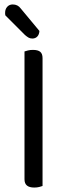

<svg xmlns="http://www.w3.org/2000/svg" viewBox="-20 -837 302 862"><path d="M90 -363H171V-2Q166 0 156 2.5Q146 5 134 5Q112 5 101 -4Q90 -13 90 -32ZM171 -296H90V-606Q95 -608 105.5 -610.5Q116 -613 128 -613Q150 -613 160.5 -604.5Q171 -596 171 -576ZM92 -680 4 -768Q3 -772 3 -775Q3 -778 3 -780Q3 -796 12.5 -806.5Q22 -817 37 -817Q60 -817 73 -799L157 -698Q156 -682 147.5 -673Q139 -664 125 -664Q115 -664 107.5 -668.5Q100 -673 92 -680Z"/></svg>

Font: Baloo Tammudu 2
Style: Regular
Weight: 400
Designer: Maithili Shingre, Omkar Shende and Ek Type
Foundry: Ek Type
Version: Version 1.700